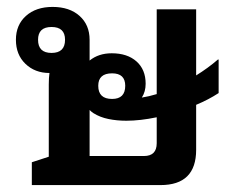

<svg xmlns="http://www.w3.org/2000/svg" viewBox="-20 -535 669 555"><path d="M72 0V-66L121 -82V-291Q121 -310 123 -324Q81 -324 53.5 -350.5Q26 -377 26 -420Q26 -463 55 -489Q84 -515 132 -515Q181 -515 210 -489Q239 -463 239 -420V-360Q265 -381 303 -381Q348 -381 374.5 -357.5Q401 -334 401 -293Q401 -270 390 -253Q410 -256 433 -263V-508H547V-317Q581 -338 610 -363H612V-266Q583 -247 547 -232V-102Q547 0 444 0ZM129 -382Q168 -382 168 -420Q168 -457 129 -457Q90 -457 90 -420Q90 -382 129 -382ZM304 -249Q342 -249 342 -287Q342 -323 304 -323Q264 -323 264 -287Q264 -249 304 -249ZM345 -186Q318 -186 293.5 -191Q269 -196 250 -208Q244 -212 239 -217V-84H396Q433 -84 433 -121V-196Q385 -186 345 -186Z"/></svg>

Font: Noto Sans Thai Looped UI Medium
Style: Regular
Weight: 500
Designer: Cadson Demak Team
Foundry: Cadson Demak Co., Ltd.
Version: Version 1.000; ttfautohint (v1.8.4.7-5d5b)